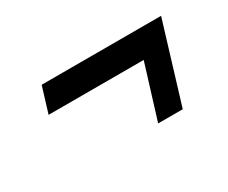

<svg xmlns="http://www.w3.org/2000/svg" viewBox="-59 -560 719 605"><g transform="rotate(-30 300.0 -257.5)"><path d="M120.5 -402H555L467 -113H377.5L438 -309H92Z"/></g></svg>

Font: Newsreader Caption SemiBold
Style: Italic
Weight: 600
Italic angle: -17°
Designer: Hugues Gentile
Foundry: Production Type
Version: Version 1.001